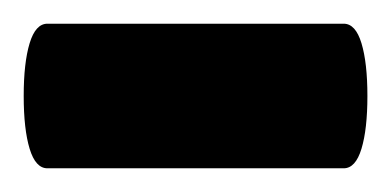

<svg xmlns="http://www.w3.org/2000/svg" viewBox="-40 -142 330 162"><path d="M270 -61Q270 -33 265 -16.5Q260 0 250 0H0Q-10 0 -15 -16.5Q-20 -33 -20 -61Q-20 -89 -15 -105.5Q-10 -122 0 -122H250Q260 -122 265 -105.5Q270 -89 270 -61Z"/></svg>

Font: Cairo
Style: Bold
Weight: 700
Designer: Mohamed Gaber
Foundry: Kief Type Foundry
Version: Version 2.100